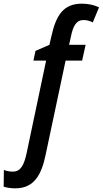

<svg xmlns="http://www.w3.org/2000/svg" viewBox="-132 -785 559 1045"><path d="M-48 240C54 240 94 165 116 59L225 -455H315L334 -541H244L254 -586C266 -646 285 -676 322 -676C341 -676 358 -671 373 -663L407 -745C381 -758 347 -765 314 -765C216 -765 174 -706 148 -589L137 -541L61 -508L50 -455H119L13 48C-1 113 -19 149 -62 149C-79 149 -96 146 -111 140L-112 231C-94 237 -71 240 -48 240Z"/></svg>

Font: Noto Sans Display SemiCondensed Medium
Style: Italic
Weight: 500
Width: 4
Italic angle: -12°
Designer: Monotype Design Team
Foundry: Monotype Imaging Inc.
Version: Version 1.900